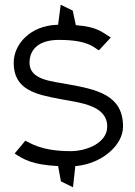

<svg xmlns="http://www.w3.org/2000/svg" viewBox="-20 -694 573 813"><path d="M38 -428C38 -314 130 -294 238 -274C318 -259 434 -249 434 -158C434 -90 349 -54 279 -54C148 -54 105 -92 87 -98L42 -44C81 -18 118 3 221 9H226L238 74L289 99L299 9H304C412 -2 501 -79 501 -158C501 -291 393 -315 263 -338C201 -350 105 -355 105 -428C105 -493 155 -526 232 -525C362 -525 384 -486 399 -481L449 -535C411 -559 392 -580 305 -587L301 -588L288 -649L237 -674L226 -589H221C108 -585 38 -507 38 -428Z"/></svg>

Font: Charger Sport
Style: LitExt
Weight: 300
Designer: Jasper
Foundry: Cannot Into Space Fonts
Version: Version 1.1